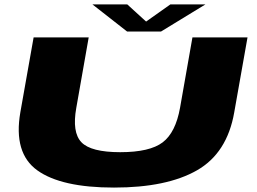

<svg xmlns="http://www.w3.org/2000/svg" viewBox="-20 -844 1164 868"><path d="M495.5 4Q257 4 148.5 -74Q40 -152 72 -336.5L132 -675H381L325 -357Q305 -246 348 -201Q391 -156 523.5 -156Q657 -156 715.5 -200.5Q774 -245 794 -357L850 -675H1099L1039 -336.5Q1007 -152 870.5 -74Q734 4 495.5 4ZM554.5 -701.5 398 -824H555.5L640.5 -746.5L750 -824H908.5L708 -701.5Z"/></svg>

Font: Anybody UltraExpanded ExtraBold
Style: Italic
Weight: 800
Width: 9
Italic angle: -10°
Designer: Tyler Finck
Foundry: Etcetera Type Company
Version: Version 1.010; ttfautohint (v1.8.3) -l 8 -r 50 -G 200 -x 14 